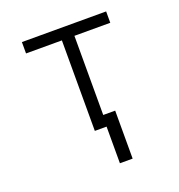

<svg xmlns="http://www.w3.org/2000/svg" viewBox="-128 -627 857 921"><g transform="rotate(-20 300.0 -166.5)"><path d="M328 187V0H268V-462H85V-520H515V-462H332V-58H393V187Z"/></g></svg>

Font: Iosevka Aile Light
Style: Regular
Weight: 300
Designer: Belleve Invis
Foundry: Belleve Invis
Version: Version 27.3.5; ttfautohint (v1.8.4)